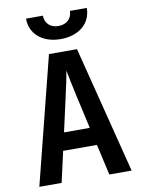

<svg xmlns="http://www.w3.org/2000/svg" viewBox="-101 -1018 802 1086"><g transform="rotate(-10 300.0 -475.0)"><path d="M300 -802C405 -802 475 -861 475 -950H378C378 -906 347 -877 300 -877C254 -877 223 -906 223 -950H126C126 -861 196 -802 300 -802ZM163 0 203 -177H397L437 0H565L380 -730H219L35 0ZM270 -476C285 -540 296 -597 300 -621C304 -597 316 -540 330 -475L374 -279H226Z"/></g></svg>

Font: Tekne LDO
Style: Bold
Weight: 700
Monospace: yes
Designer: Alessio Laiso, Mario Rullo, Paolo Rosset
Foundry: Alessio Laiso
Version: Version 1.000;hotconv 1.0.109;makeotfexe 2.5.65596